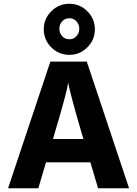

<svg xmlns="http://www.w3.org/2000/svg" viewBox="-20 -1002 730 1022"><path d="M269 -286 262 -262H424L417 -286Q388 -384 369.5 -453Q351 -522 347 -542L343 -562Q335 -507 269 -286ZM184 0H23L248 -674H442L667 0H502L461 -138H225ZM445 -942Q485 -902 485 -846Q485 -790 445 -750Q405 -710 349 -710Q293 -710 253 -750Q213 -790 213 -846Q213 -902 253 -942Q293 -982 349 -982Q405 -982 445 -942ZM311 -888.5Q296 -872 296 -849Q296 -826 311 -809.5Q326 -793 349 -793Q372 -793 387 -809.5Q402 -826 402 -849Q402 -872 387 -888.5Q372 -905 349 -905Q326 -905 311 -888.5Z"/></svg>

Font: Hind Siliguri
Style: Bold
Weight: 700
Designer: Jyotish Sonowal
Foundry: Indian Type Foundry
Version: Version 1.001;PS 1.0;hotconv 1.0.86;makeotf.lib2.5.63406; tt